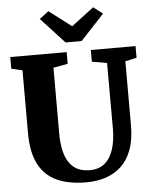

<svg xmlns="http://www.w3.org/2000/svg" viewBox="-64 -1037 869 1097"><g transform="rotate(-5 371.0 -488.5)"><path d="M386.5 8Q285 8 216.5 -24Q148 -56 113.2 -124.2Q78.5 -192.5 78.5 -300.5V-661.5L15.5 -676V-743H339V-676L256 -660.5V-285Q256 -230 265.2 -188Q274.5 -146 293.8 -117.2Q313 -88.5 342 -74Q371 -59.5 411 -59.5Q465.5 -59.5 499 -88.2Q532.5 -117 548.2 -167.8Q564 -218.5 564 -285.5L563.5 -661L477.5 -676V-743H734V-676L668.5 -661.5V-294.5Q668.5 -213 647.5 -155.5Q626.5 -98 588.2 -62Q550 -26 498.5 -9Q447 8 386.5 8ZM337.5 -798.5 202.5 -945 255 -985 383.5 -887.5 512 -985 565 -944 429.5 -798.5Z"/></g></svg>

Font: Merriweather 24pt Black
Style: Regular
Weight: 900
Designer: Eben Sorkin
Foundry: Eben Sorkin
Version: Version 2.100